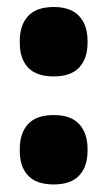

<svg xmlns="http://www.w3.org/2000/svg" viewBox="-20 -498 298 534"><path d="M129.5 15Q81 15 58 -9.8Q35 -34.5 35 -78.5V-84Q35 -127.5 58 -152.8Q81 -178 129.5 -178Q177 -178 200.2 -152.8Q223.5 -127.5 223.5 -84V-78.5Q223.5 -34.5 200.2 -9.8Q177 15 129.5 15ZM129.5 -285.5Q81 -285.5 58 -310.2Q35 -335 35 -379V-384.5Q35 -428 58 -453.2Q81 -478.5 129.5 -478.5Q177 -478.5 200.2 -453.2Q223.5 -428 223.5 -384.5V-379Q223.5 -335 200.2 -310.2Q177 -285.5 129.5 -285.5Z"/></svg>

Font: Anek Tamil ExtraBold
Style: Regular
Weight: 800
Designer: Aadarsh Rajan (Tamil), Yesha Goshar (Latin)
Foundry: Ek Type
Version: Version 1.003